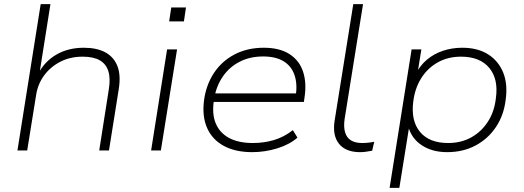

<svg xmlns="http://www.w3.org/2000/svg" viewBox="-20 -725 2524 925"><path d="M64 0 176 -705H223L170 -370H164Q196 -430 252.5 -462.5Q309 -495 384 -495Q446 -495 487 -473Q528 -451 545.5 -407Q563 -363 552 -295L505 0H458L504 -293Q513 -347 502 -382Q491 -417 460.5 -434.5Q430 -452 378 -452Q318 -452 270.5 -427.5Q223 -403 192.5 -361.5Q162 -320 154 -267L111 0Z M795 -622 805 -689H876L866 -622ZM708 0 785 -487H833L755 0Z M1195 8Q1114 8 1058.5 -22Q1003 -52 978 -108Q953 -164 963 -242Q973 -316 1010.5 -373Q1048 -430 1109.5 -462.5Q1171 -495 1251 -495Q1327 -495 1374.5 -464.5Q1422 -434 1440 -380Q1458 -326 1447 -255L1444 -234H991L998 -275H1428L1404 -258Q1414 -319 1399 -363Q1384 -407 1346 -430Q1308 -453 1248 -453Q1184 -453 1134.5 -427.5Q1085 -402 1054 -357Q1023 -312 1013 -256L1011 -244Q1000 -178 1019 -131.5Q1038 -85 1083.5 -60.5Q1129 -36 1198 -36Q1251 -36 1299 -50Q1347 -64 1391 -98L1413 -62Q1374 -28 1315 -10Q1256 8 1195 8Z M1714 8Q1646 8 1613.5 -32Q1581 -72 1592 -143L1682 -705H1729L1640 -150Q1635 -113 1642.5 -87.5Q1650 -62 1670.5 -49Q1691 -36 1724 -36Q1738 -36 1753 -37.5Q1768 -39 1783 -42L1773 1Q1758 4 1743.5 6Q1729 8 1714 8Z M1857 180 1963 -487H2010L1991 -369H1983Q2004 -410 2037.5 -438Q2071 -466 2114.5 -480.5Q2158 -495 2207 -495Q2281 -495 2331 -463.5Q2381 -432 2404 -376Q2427 -320 2416 -243Q2407 -169 2369 -112.5Q2331 -56 2271 -24Q2211 8 2134 8Q2062 8 2011.5 -25.5Q1961 -59 1946 -119H1952L1904 180ZM2139 -36Q2202 -36 2251 -63.5Q2300 -91 2331 -139.5Q2362 -188 2369 -252Q2382 -344 2337 -398Q2292 -452 2201 -452Q2138 -452 2089 -424.5Q2040 -397 2009.5 -348.5Q1979 -300 1971 -236Q1959 -143 2003.5 -89.5Q2048 -36 2139 -36Z"/></svg>

Font: Nunito Sans 10pt SemiExpanded ExtraLight
Style: Italic
Weight: 250
Width: 6
Italic angle: -9°
Designer: Vernon Adams
Foundry: Vernon Adams
Version: Version 3.101;gftools[0.9.27]